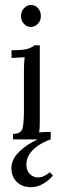

<svg xmlns="http://www.w3.org/2000/svg" viewBox="-20 -567 251 781"><path d="M33 -22.4Q67.5 -22.4 72.4 -48Q77.4 -73.7 77.4 -114V-285.3Q77.4 -297 78.1 -308Q78.8 -319 80.3 -334.1Q66.7 -333.7 53.7 -332.8Q40.7 -331.9 27.1 -331.1V-362.7Q76.6 -362.7 94.2 -368.9Q111.8 -375.1 120.3 -382.8H141.9V-79.6Q141.9 -64.5 141.5 -53Q141.2 -41.4 139 -28.6Q150.7 -29.3 162.6 -29.9Q174.6 -30.4 186.3 -30.8V0H33ZM105.2 -457.3Q89.5 -457.3 77.4 -470.1Q65.3 -482.9 65.3 -501.7Q65.3 -520.4 77.7 -533.6Q90.2 -546.8 106 -546.8Q123.2 -546.8 134.8 -533.6Q146.3 -520.4 146.3 -501.7Q146.3 -482.9 133.8 -470.1Q121.4 -457.3 105.2 -457.3ZM106 194.4Q70 194.4 48.2 172.9Q26.4 151.4 26.4 118.1Q26.4 85.4 50.4 58.3Q74.4 31.2 111.3 11.2Q148.1 -8.8 186.3 -19.4V0Q159.9 9.2 137.3 23.8Q114.8 38.5 101 58.3Q87.3 78.1 87.3 103Q87.3 126.5 101.2 140.6Q115.1 154.7 133.8 154.7Q147.4 154.7 159.7 148.7Q172 142.6 182.6 133.8L195.5 147Q180.8 165 156.9 179.7Q133.1 194.4 106 194.4Z"/></svg>

Font: Parastoo
Style: Regular
Weight: 400
Foundry: Saber Rastikerdar (saber.rastikerdar@gmail.com)
Version: Version 3.000